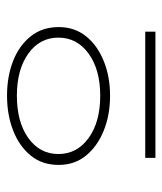

<svg xmlns="http://www.w3.org/2000/svg" viewBox="22 -763 462 546"><g transform="rotate(-90 253.0 -490.0)"><path d="M254 -408Q199 -408 154.5 -426Q110 -444 83.5 -476.5Q57 -509 57 -554Q57 -601 83.5 -633.5Q110 -666 154.5 -683.5Q199 -701 254 -701Q308 -701 352 -684Q396 -667 422.5 -634Q449 -601 449 -554Q449 -509 423 -476.5Q397 -444 352.5 -426Q308 -408 254 -408ZM254 -436Q328 -436 373.5 -469Q419 -502 419 -555Q419 -608 373.5 -640.5Q328 -673 254 -673Q179 -673 133.5 -640.5Q88 -608 88 -555Q88 -502 133.5 -469Q179 -436 254 -436ZM77 -308H436V-279H77Z"/></g></svg>

Font: BioRhyme SemiExpanded ExtraLight
Style: Regular
Weight: 250
Width: 6
Designer: Aoife Mooney
Foundry: Aoife Mooney Type
Version: Version 1.600;gftools[0.9.33]